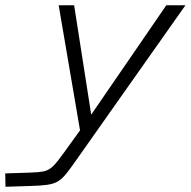

<svg xmlns="http://www.w3.org/2000/svg" viewBox="-97 -480 731 733"><path d="M127 -460H186L253 -31L237 38H212ZM195 130Q172 163 156 183Q140 203 124 212.5Q108 222 83.5 225.5Q59 229 19 230L-76 233L-77 182L18 179Q54 178 72.5 173.5Q91 169 106.5 153.5Q122 138 147 103L240 -26L538 -460H611Z"/></svg>

Font: Intel One Mono Light
Style: Italic
Weight: 300
Italic angle: -16°
Monospace: yes
Designer: Fred Shallcrass
Foundry: Frere-Jones Type LLC
Version: Version 1.004